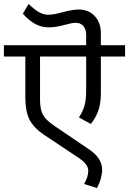

<svg xmlns="http://www.w3.org/2000/svg" viewBox="-35 -877 657 978"><path d="M366.5 -72.3 190.6 -189.6Q136 -226 115 -268.2Q94 -310.4 94 -382.2V-589H-15.2V-646.6H403.9V-697.2Q403.9 -728 389.8 -744.4Q375.6 -760.9 349.3 -760.9Q332.7 -760.9 290.2 -749.2Q247.7 -737.6 211.8 -737.6Q142.1 -737.6 81.4 -807.4L110.7 -856.9Q143.1 -825.6 165.8 -813.7Q188.6 -801.8 212.3 -801.8Q236.1 -801.8 285.9 -815.2Q335.7 -828.6 366.5 -828.6Q415.6 -828.6 447.2 -795.5Q478.8 -762.4 478.8 -706.8V-646.6H602.1V-589H478.8V-403.9Q478.8 -353.9 467.4 -318Q456 -282.1 428.2 -245.7L367 -278.6Q387.3 -309.4 395.6 -339.7Q403.9 -370.1 403.9 -417.6V-589H168.9V-370.1Q168.9 -319 184 -292Q199.2 -264.9 241.7 -236.1L420.1 -115.3Q485.3 -70.8 485.3 -12.6Q485.3 30.3 459 80.9L393.3 60.2Q414.6 23.8 414.6 -8.1Q414.6 -39.9 366.5 -72.3Z"/></svg>

Font: KhulaRegular
Style: Regular
Weight: 400
Designer: Erin McLaughlin, Steve Matteson
Version: Version 1.001;PS 1.0;hotconv 1.0.72;makeotf.lib2.5.5900; ttf